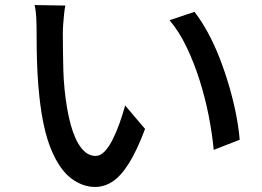

<svg xmlns="http://www.w3.org/2000/svg" viewBox="-20 -727 1040 761"><path d="M239 -705Q236 -691 234 -671Q232 -651 230.5 -631Q229 -611 229 -597Q229 -566 229.5 -528Q230 -490 231 -450.5Q232 -411 236 -372Q244 -293 260 -234Q276 -175 301 -142Q326 -109 359 -109Q378 -109 395 -127Q412 -145 427 -175Q442 -205 454.5 -240.5Q467 -276 476 -309L555 -216Q523 -131 491.5 -80.5Q460 -30 427 -8Q394 14 357 14Q307 14 261.5 -20.5Q216 -55 183 -134Q150 -213 136 -345Q131 -389 128.5 -440Q126 -491 125.5 -537Q125 -583 125 -613Q125 -632 123.5 -659.5Q122 -687 117 -707ZM751 -680Q778 -645 803.5 -598.5Q829 -552 850 -498Q871 -444 887.5 -388Q904 -332 915 -277Q926 -222 930 -173L827 -133Q821 -198 807 -269Q793 -340 771 -409.5Q749 -479 719.5 -540.5Q690 -602 652 -647Z"/></svg>

Font: Noto Sans SC Medium
Style: Regular
Weight: 500
Designer: Ryoko NISHIZUKA  (kana, bopomofo & ideographs); Paul D. Hunt (Latin, Greek & Cyrillic); Sandoll Communications , Soo-you
Foundry: Adobe
Version: Version 2.004-H2;hotconv 1.0.118;makeotfexe 2.5.65603